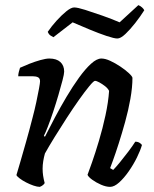

<svg xmlns="http://www.w3.org/2000/svg" viewBox="-20 -728 601 748"><path d="M135 0Q125 0 110.5 -5Q96 -10 81.5 -17.5Q67 -25 56.5 -33Q46 -41 44 -46Q49 -62 58.5 -95Q68 -128 81 -173.5Q94 -219 107 -270Q115 -300 121.5 -330.5Q128 -361 132 -383Q136 -405 136 -411Q136 -423 128 -427Q120 -431 106 -431H51Q51 -439 53.5 -448.5Q56 -458 58 -464Q73 -471 94.5 -479.5Q116 -488 137.5 -494Q159 -500 172 -500Q200 -500 215 -486.5Q230 -473 230 -449Q230 -440 223.5 -415Q217 -390 207.5 -357.5Q198 -325 187 -292Q176 -259 166 -233.5Q156 -208 151 -199L155 -195Q172 -229 193.5 -269.5Q215 -310 239 -350.5Q263 -391 287.5 -425Q312 -459 334.5 -479.5Q357 -500 375 -500Q390 -500 409.5 -491Q429 -482 448.5 -469Q468 -456 481.5 -443.5Q495 -431 496 -425Q496 -388 488 -343Q480 -298 467.5 -253Q455 -208 442.5 -169Q430 -130 420.5 -104Q411 -78 409 -73L421 -66Q431 -76 447 -95.5Q463 -115 480 -137.5Q497 -160 507 -176Q517 -176 524 -171.5Q531 -167 533 -163Q527 -142 513.5 -114.5Q500 -87 481.5 -60.5Q463 -34 444 -17Q425 0 409 0Q393 0 373.5 -8.5Q354 -17 339 -28Q324 -39 321 -47Q326 -60 338.5 -95.5Q351 -131 365.5 -179.5Q380 -228 391 -279Q402 -330 405 -374Q400 -384 389 -392.5Q378 -401 367 -407Q356 -413 350 -413Q345 -413 328 -392.5Q311 -372 288 -339.5Q265 -307 240 -268.5Q215 -230 192.5 -193.5Q170 -157 155 -130Q151 -116 148.5 -100.5Q146 -85 146 -71Q146 -57 148 -43.5Q150 -30 154 -15Q153 -12 148 -7.5Q143 -3 135 0ZM437 -578Q425 -578 395 -588Q365 -598 329 -613Q293 -628 263 -641L188 -583Q184 -585 177 -589.5Q170 -594 166 -604Q181 -626 200.5 -647.5Q220 -669 238.5 -684Q257 -699 269 -699Q282 -699 312 -689.5Q342 -680 379 -667Q416 -654 446 -641L519 -708Q527 -705 533.5 -699Q540 -693 542 -688Q527 -664 507 -638.5Q487 -613 468.5 -595.5Q450 -578 437 -578Z"/></svg>

Font: Texturina 12pt Medium
Style: Italic
Weight: 500
Italic angle: -11°
Designer: Guillermo Torres Carreño
Foundry: Omnibus-Type
Version: Version 1.002